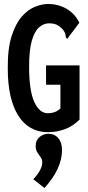

<svg xmlns="http://www.w3.org/2000/svg" viewBox="-20 -652 440 963"><path d="M221 11Q124 11 71.5 -72.5Q19 -156 19 -308Q18 -407 38 -470Q58 -533 89 -568.5Q120 -604 155.5 -618Q191 -632 221 -632Q273 -632 314.5 -607.5Q356 -583 378 -538L323 -465L318 -457L311 -463Q309 -470 308 -479Q307 -488 297 -502Q285 -516 269 -525.5Q253 -535 226 -535Q199 -535 176 -515Q153 -495 139.5 -447.5Q126 -400 126 -319Q126 -197 152 -140.5Q178 -84 220 -84Q238 -84 253.5 -89.5Q269 -95 283 -108V-227H211V-324H379V-52Q343 -17 302.5 -3Q262 11 221 11ZM203 291 147 247Q192 199 192 162Q192 148 184 137Q176 126 167.5 113Q159 100 159 80Q159 51 178.5 35Q198 19 223 19Q254 19 272.5 41Q291 63 291 101Q291 194 203 291Z"/></svg>

Font: Inconsolata Condensed ExtraBold
Style: Regular
Weight: 800
Width: 3
Monospace: yes
Designer: Raph Levien, Cyreal, Brenton Simpson
Foundry: Raph Levien, Cyreal, Google
Version: Version 3.001; ttfautohint (v1.8.2.53-6de2)